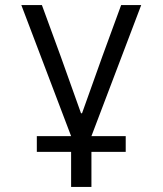

<svg xmlns="http://www.w3.org/2000/svg" viewBox="-20 -536 640 756"><path d="M260 62H125V0H260L64 -516H145L219 -314L299 -90H303L383 -314L457 -516H536L340 0H475V62H340V200H260Z"/></svg>

Font: PlemolJP35 Console
Style: Regular
Weight: 400
Version: v2.0.3; ttfautohint (v1.8.4.7-5d5b-dirty) -l 6 -r 45 -G 200 